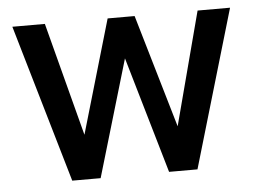

<svg xmlns="http://www.w3.org/2000/svg" viewBox="-42 -540 789 592"><g transform="rotate(-5 353.0 -243.5)"><path d="M158.7 1 16.1 -487.8H116.7L208.5 -136.7L311 -487.8H394.5L497.1 -137.7L589.4 -487.8H689.9L546.4 0H458.5L353.5 -360.4L246.6 1Z"/></g></svg>

Font: HK Grotesk Medium
Style: Regular
Weight: 500
Designer: Alfredo Marco Pradil and Stefan Peev
Foundry: Hanken Design Co.
Version: Version 1.045;PS 001.045;hotconv 1.0.88;makeotf.lib2.5.64775